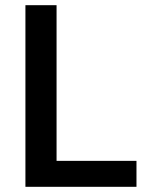

<svg xmlns="http://www.w3.org/2000/svg" viewBox="-20 -720 564 740"><path d="M78 -700H198V-100H506V0H78Z"/></svg>

Font: Moderustic Med
Style: Regular
Weight: 500
Designer: Tural Alisoy
Foundry: TAFT Foundry
Version: Version 2.110